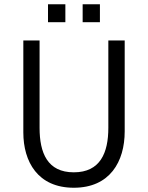

<svg xmlns="http://www.w3.org/2000/svg" viewBox="-20 -882 702 912"><path d="M208 -776.4H290.5V-861.8H208ZM372.6 -776.4H454.6V-861.8H372.6ZM330.6 9.8C502 9.8 572.3 -114.3 572.3 -257.8V-689.9H494.6V-274.9C494.6 -155.8 456.1 -63.5 330.6 -63.5C205.1 -63.5 168 -155.8 168 -274.9V-689.9H90.8V-252.9C90.8 -114.3 159.2 9.8 330.6 9.8Z"/></svg>

Font: HK Grotesk
Style: Regular
Weight: 400
Designer: Alfredo Marco Pradil and Stefan Peev
Foundry: Hanken Design Co.
Version: Version 1.045;PS 001.045;hotconv 1.0.88;makeotf.lib2.5.64775